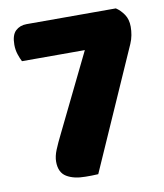

<svg xmlns="http://www.w3.org/2000/svg" viewBox="-73 -668 628 737"><g transform="rotate(-10 241.0 -300.0)"><path d="M428 -608Q445 -597 458.5 -577.5Q472 -558 472 -529Q472 -513 469 -496.5Q466 -480 459 -464L251 7Q237 8 224.5 8Q212 8 201 8Q156 8 128 -9Q100 -26 100 -68Q100 -89 110 -113.5Q120 -138 137 -172L283 -471H38Q32 -482 26 -500Q20 -518 20 -538Q20 -576 37 -592Q54 -608 80 -608Z"/></g></svg>

Font: Baloo Da 2 ExtraBold
Style: Regular
Weight: 800
Designer: Noopur Datye, Sulekha Rajkumar and Ek Type
Foundry: Ek Type
Version: Version 1.640;hotconv 1.0.111;makeotfexe 2.5.65597; ttfautoh